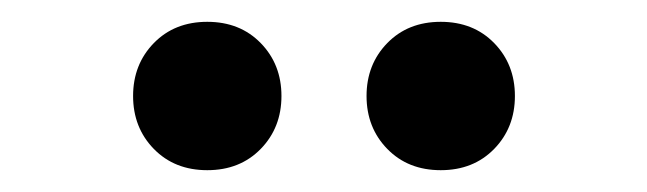

<svg xmlns="http://www.w3.org/2000/svg" viewBox="-20 -728 593 176"><path d="M384 -572Q354 -572 335 -591.5Q316 -611 316 -640Q316 -669 335 -688.5Q354 -708 384 -708Q414 -708 433 -688.5Q452 -669 452 -640Q452 -611 433 -591.5Q414 -572 384 -572ZM170 -572Q140 -572 121 -591.5Q102 -611 102 -640Q102 -669 121 -688.5Q140 -708 170 -708Q200 -708 219 -688.5Q238 -669 238 -640Q238 -611 219 -591.5Q200 -572 170 -572Z"/></svg>

Font: Assistant
Style: Bold
Weight: 700
Designer: Hebrew By Ben Nathan, Latin by Paul Hunt
Version: Version 3.000